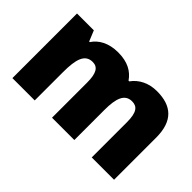

<svg xmlns="http://www.w3.org/2000/svg" viewBox="-81 -955 1162 1162"><g transform="rotate(45 500.0 -374.5)"><path d="M741 -656C672 -656 615 -628 580 -579H574C541 -627 490 -656 409 -656C327 -656 272 -623 243 -578H238L210 -646H66V-93H257V-335C257 -445 275 -506 341 -506C384 -506 405 -474 405 -394V-93H596V-351C596 -450 616 -506 678 -506C722 -506 745 -478 745 -394V-93H936V-453C936 -595 867 -656 741 -656Z"/></g></svg>

Font: Noto Sans Telugu UI Black
Style: Regular
Weight: 900
Designer: Jelle Bosma - Monotype Design Team
Foundry: Monotype Imaging Inc.
Version: Version 2.005